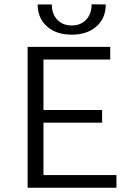

<svg xmlns="http://www.w3.org/2000/svg" viewBox="-20 -877 622 897"><path d="M156 -856H222Q222 -812 247.5 -785Q273 -758 315 -758Q357 -758 382.5 -785Q408 -812 408 -857L474 -856Q474 -792 430.5 -753.5Q387 -715 315 -715Q243 -715 199.5 -753.5Q156 -792 156 -856ZM524 -59V0H109V-658H495V-599H183V-363H457V-304H183V-59Z"/></svg>

Font: Ysabeau SC
Style: Regular
Weight: 400
Designer: Christian Thalmann (Catharsis Fonts)
Version: Version 0.003